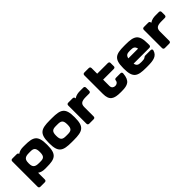

<svg xmlns="http://www.w3.org/2000/svg" viewBox="241 -2092 3622 3622"><g transform="rotate(-45 2052.0 -281.0)"><path d="M62.5 -523.4V148.4C62.5 173.8 76.2 187.5 101.6 187.5H216.8C242.2 187.5 255.9 173.8 255.9 148.4V-29.3C296.4 0 345.7 11.7 396 11.7H445.8C668 11.7 750 -29.3 750 -273.4V-289.1C750 -533.2 668 -574.2 445.8 -574.2H396C345.2 -574.2 295.4 -562 255.4 -532.7C252 -552.7 238.8 -562.5 216.8 -562.5H101.6C76.2 -562.5 62.5 -548.8 62.5 -523.4ZM255.9 -274.9V-287.6C255.9 -384.3 293.9 -416 396 -416H439C513.7 -416 556.6 -397 556.6 -287.6V-274.9C556.6 -165.5 513.7 -146.5 439 -146.5H396C293.9 -146.5 255.9 -178.2 255.9 -274.9Z M796.9 -289.1V-273.4C796.9 -29.3 878.9 11.7 1112.3 11.7H1168.9C1402.3 11.7 1484.4 -29.3 1484.4 -273.4V-289.1C1484.4 -533.2 1402.3 -574.2 1168.9 -574.2H1112.3C878.9 -574.2 796.9 -533.2 796.9 -289.1ZM990.2 -274.9V-287.6C990.2 -397 1033.2 -416 1119.1 -416H1162.1C1248 -416 1291 -397 1291 -287.6V-274.9C1291 -165.5 1248 -146.5 1162.1 -146.5H1119.1C1033.2 -146.5 990.2 -165.5 990.2 -274.9Z M1593.8 -2H1709C1734.4 -2 1748 -15.6 1748 -41V-287.6C1748 -372.6 1786.1 -404.3 1904.8 -404.3H1992.2C2017.6 -404.3 2031.2 -418 2031.2 -443.4V-523.4C2031.2 -548.8 2017.6 -562.5 1992.2 -562.5H1904.8C1860.8 -562.5 1801.8 -557.1 1748 -519.5V-523.4C1748 -548.8 1734.4 -562.5 1709 -562.5H1593.8C1568.4 -562.5 1554.7 -548.8 1554.7 -523.4V-41C1554.7 -15.6 1568.4 -2 1593.8 -2Z M2430.2 0H2460C2618.7 0 2700.7 -32.7 2716.3 -217.3C2718.8 -244.1 2704.1 -257.8 2678.7 -257.8H2563C2538.1 -257.8 2524.9 -247.1 2522.5 -220.7C2518.6 -177.2 2475.6 -158.2 2452.6 -158.2H2437.5C2408.2 -158.2 2365.2 -177.7 2365.2 -236.3V-404.3H2647.5C2672.9 -404.3 2686.5 -418 2686.5 -435.5V-531.2C2686.5 -548.8 2672.9 -562.5 2647.5 -562.5H2365.2V-710.9C2365.2 -736.3 2351.6 -750 2326.2 -750H2210.9C2185.5 -750 2171.9 -736.3 2171.9 -710.9V-219.2C2171.9 -41.5 2253.9 0 2430.2 0Z M3094.2 11.7H3136.2C3302.2 11.7 3390.6 -10.3 3425.3 -120.6C3433.6 -147.5 3418.5 -164.1 3391.1 -164.1H3249C3233.9 -164.1 3224.6 -158.2 3212.4 -148.4C3192.4 -132.3 3164.1 -128.9 3128.9 -128.9H3101.6C3039.1 -128.9 2999 -140.6 2985.4 -210.9H3403.3C3428.2 -210.9 3442.9 -224.1 3443.4 -249V-289.1C3443.4 -533.2 3361.3 -574.2 3136.2 -574.2H3094.2C2869.1 -574.2 2787.1 -533.2 2787.1 -289.1V-273.4C2787.1 -29.3 2869.1 11.7 3094.2 11.7ZM3245.1 -351.6H2985.4C2999 -421.9 3039.1 -433.6 3101.6 -433.6H3128.9C3191.4 -433.6 3231.4 -421.9 3245.1 -351.6Z M3611.3 -2H3726.6C3752 -2 3765.6 -15.6 3765.6 -41V-287.6C3765.6 -372.6 3803.7 -404.3 3922.4 -404.3H4009.8C4035.2 -404.3 4048.8 -418 4048.8 -443.4V-523.4C4048.8 -548.8 4035.2 -562.5 4009.8 -562.5H3922.4C3878.4 -562.5 3819.3 -557.1 3765.6 -519.5V-523.4C3765.6 -548.8 3752 -562.5 3726.6 -562.5H3611.3C3585.9 -562.5 3572.3 -548.8 3572.3 -523.4V-41C3572.3 -15.6 3585.9 -2 3611.3 -2Z"/></g></svg>

Font: Gyrotrope Black
Style: Regular
Weight: 900
Designer: David Moles
Version: Version 1.003;Glyphs 3.3.1 (3343)